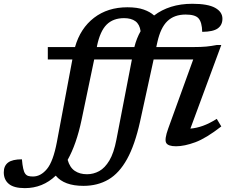

<svg xmlns="http://www.w3.org/2000/svg" viewBox="-182 -763 1226 1016"><path d="M71 -448.5V-514H215Q243 -613 315.5 -668.8Q388 -724.5 492 -724.5Q544.5 -724.5 578.8 -712.2Q613 -700 633.5 -681Q672.5 -711 723.2 -727Q774 -743 835.5 -743Q918 -743 956.5 -721.5Q995 -700 995 -664Q995 -630.5 970.5 -612.8Q946 -595 888 -594.5Q887 -645 868.5 -666Q851 -686 800.5 -686Q740 -686 703.8 -651.2Q667.5 -616.5 650.5 -539L645 -514H842Q882.5 -514 908.8 -516.5Q935 -519 966 -525H989L825.5 -82.5Q857.5 -85 891.8 -97.2Q926 -109.5 965 -134L989 -94Q909 -31.5 851.2 -10.2Q793.5 11 749.5 11Q707 11 697.2 -7.2Q687.5 -25.5 708 -82.5L840.5 -448.5H631L559 -119Q531.5 4.5 490.2 79Q449 153.5 391.8 187Q334.5 220.5 259.5 220.5Q157.5 220.5 113 166.5Q44 232.5 -50.5 232.5Q-108.5 232.5 -135.2 210.2Q-162 188 -162 149Q-162 114.5 -139.2 97.2Q-116.5 80 -66 80Q-61 139.5 -49 155.5Q-42.5 165 -32.5 168Q-22.5 171 -7.5 171Q33.5 171 66.5 131.2Q99.5 91.5 119 -11.5L201 -448.5ZM474.5 -667Q417 -667 382.5 -633Q348 -599 331.5 -520.5L330.5 -514H529Q540.5 -560 562 -598Q557 -634 534.8 -650.5Q512.5 -667 474.5 -667ZM249.5 -128Q222.5 0 176 83Q187.5 123.5 213.8 141.2Q240 159 278.5 159Q312.5 159 342.8 142.5Q373 126 396.8 86.2Q420.5 46.5 434 -24L516 -448.5H316.5Z"/></svg>

Font: Newsreader 6pt Medium
Style: Italic
Weight: 500
Italic angle: -17°
Designer: Hugues Gentile
Foundry: Production Type
Version: Version 1.003; ttfautohint (v1.8.3)